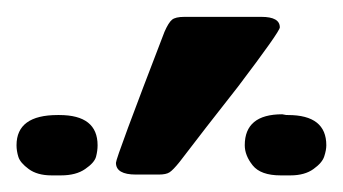

<svg xmlns="http://www.w3.org/2000/svg" viewBox="-52 -714 411 230"><path d="M-32.2 -540Q-32.2 -576.2 17.1 -576.2H19Q64.9 -576.2 64.9 -540Q64.9 -533.2 63 -526.1Q61 -519 50 -511.5Q39.1 -503.9 21 -503.9H9.8Q-7.3 -503.9 -17.6 -511.5Q-27.8 -519 -30 -526.1Q-32.2 -533.2 -32.2 -540ZM86.9 -519Q86.9 -524.9 145 -675.8Q149.9 -687 154.1 -690.4Q158.2 -693.8 168.9 -693.8H261.2Q283.2 -693.8 283.2 -681.2Q283.2 -676.3 232.9 -609.9Q192.9 -559.1 163.1 -520Q155.3 -510.3 151.1 -507.6Q147 -504.9 138.2 -504.9H110.8Q86.9 -504.9 86.9 -519ZM241.2 -540Q241.2 -577.1 286.1 -577.1L291 -576.2H293Q338.9 -576.2 338.9 -540Q338.9 -534.2 336.4 -526.6Q334 -519 323.5 -511.5Q313 -503.9 295.9 -503.9H284.2Q260.3 -503.9 250.7 -515.9Q241.2 -527.8 241.2 -540Z"/></svg>

Font: CMU Sans Serif
Style: Bold
Weight: 700
Version: Version 0.7.0